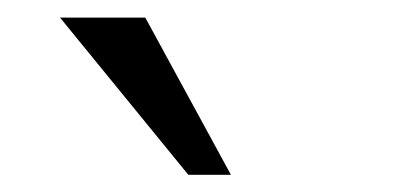

<svg xmlns="http://www.w3.org/2000/svg" viewBox="-20 -798 473 220"><path d="M195.8 -597.7 48.8 -777.8H146.5L244.6 -597.7Z"/></svg>

Font: Comme Light
Style: Regular
Weight: 300
Version: Version 1.000;gftools[0.9.27]